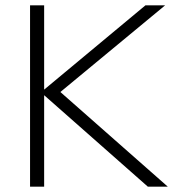

<svg xmlns="http://www.w3.org/2000/svg" viewBox="-20 -702 693 722"><path d="M536 0H611L207 -356L601 -682H527L146 -365V-682H93V0H146V-344Z"/></svg>

Font: MV Cash ExtraLight
Style: Regular
Weight: 200
Designer: Rodrigo Fuenzalida
Foundry: fragTYPE
Version: Version 1.100;Glyphs 3.1.2 (3151)